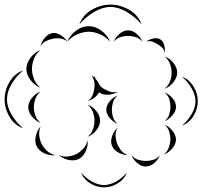

<svg xmlns="http://www.w3.org/2000/svg" viewBox="-115 -685 874 829"><path d="M228 -580Q242 -620 281 -642.5Q320 -665 362 -665Q404 -665 443 -642.5Q482 -620 496 -580Q469 -612 432.5 -633.5Q396 -655 362 -655Q328 -655 291.5 -633.5Q255 -612 228 -580ZM176 -505Q186 -532 212.5 -552Q239 -572 268 -572Q297 -572 323.5 -552Q350 -532 360 -505Q341 -527 316 -537.5Q291 -548 268 -548Q245 -548 220 -537.5Q195 -527 176 -505ZM376 -505Q383 -523 400.5 -538.5Q418 -554 438 -554Q458 -554 475.5 -538.5Q493 -523 500 -505Q487 -520 470.5 -525Q454 -530 438 -530Q422 -530 405.5 -525Q389 -520 376 -505ZM60 -485Q63 -503 77.5 -520.5Q92 -538 110 -542Q128 -545 147.5 -533Q167 -521 176 -505Q162 -517 145.5 -519Q129 -521 114 -518Q99 -515 84 -508Q69 -501 60 -485ZM516 -505Q527 -514 545.5 -518.5Q564 -523 577 -515Q589 -508 594 -490Q599 -472 596 -457Q594 -472 584 -480.5Q574 -489 564 -495Q554 -501 542 -505.5Q530 -510 516 -505ZM60 -306Q36 -315 17.5 -338.5Q-1 -362 -1 -387Q-1 -413 17.5 -436.5Q36 -460 60 -469Q40 -453 31.5 -430.5Q23 -408 23 -387Q23 -367 31.5 -344.5Q40 -322 60 -306ZM596 -441Q617 -434 633.5 -413.5Q650 -393 650 -372Q650 -350 633.5 -329.5Q617 -309 596 -302Q613 -316 619.5 -335Q626 -354 626 -372Q626 -389 619.5 -408Q613 -427 596 -441ZM-15 -131Q-52 -144 -73.5 -180Q-95 -216 -95 -256Q-95 -296 -73.5 -332Q-52 -368 -15 -381Q-45 -356 -65 -322Q-85 -288 -85 -256Q-85 -224 -65 -190Q-45 -156 -15 -131ZM279 -360Q286 -356 293 -350Q293 -355 295 -360Q295 -352 297 -345Q309 -333 314 -318Q320 -311 329 -304Q342 -296 358 -290Q374 -284 393 -289Q377 -278 354 -276Q331 -274 315 -285L313 -287Q306 -273 291.5 -262.5Q277 -252 263 -249Q278 -258 284 -272.5Q290 -287 292 -301Q294 -315 293 -326Q293 -329 292 -332Q289 -348 279 -360ZM671 -354Q702 -342 720.5 -311.5Q739 -281 739 -248Q739 -215 720.5 -184.5Q702 -154 671 -143Q696 -164 712.5 -192.5Q729 -221 729 -248Q729 -275 712.5 -303.5Q696 -332 671 -354ZM60 -154Q40 -162 23.5 -181.5Q7 -201 7 -222Q7 -243 23.5 -263Q40 -283 60 -290Q44 -276 37.5 -257.5Q31 -239 31 -222Q31 -205 37.5 -186.5Q44 -168 60 -154ZM596 -286Q614 -279 629.5 -261.5Q645 -244 645 -224Q645 -205 629.5 -187Q614 -169 596 -162Q611 -175 616 -192Q621 -209 621 -224Q621 -240 616 -256.5Q611 -273 596 -286ZM393 -150Q375 -157 359.5 -174.5Q344 -192 344 -211Q344 -231 359.5 -248.5Q375 -266 393 -273Q378 -260 373 -243.5Q368 -227 368 -211Q368 -196 373 -179Q378 -162 393 -150ZM263 -233Q284 -226 300.5 -206Q317 -186 317 -164Q317 -142 300.5 -122Q284 -102 263 -94Q280 -108 286.5 -127Q293 -146 293 -164Q293 -181 286.5 -200Q280 -219 263 -233ZM596 -146Q615 -139 630 -120Q645 -101 645 -81Q644 -61 628 -43Q612 -25 593 -18Q608 -31 614 -48.5Q620 -66 621 -82Q621 -98 616 -115.5Q611 -133 596 -146ZM124 -15Q102 -12 78 -22.5Q54 -33 44 -52Q34 -72 39.5 -97Q45 -122 60 -139Q52 -118 54.5 -98.5Q57 -79 65 -63Q73 -48 87.5 -34Q102 -20 124 -15ZM437 -15Q417 -15 396 -26.5Q375 -38 368 -57Q361 -76 369.5 -98.5Q378 -121 393 -134Q383 -117 384 -99Q385 -81 390 -66Q396 -51 407 -36.5Q418 -22 437 -15ZM263 -79Q266 -57 255.5 -33Q245 -9 226 1Q206 11 181 5.5Q156 0 140 -15Q160 -7 179.5 -9.5Q199 -12 215 -20Q230 -28 244 -42.5Q258 -57 263 -79ZM576 -15Q569 3 551.5 18.5Q534 34 514 34Q495 34 477 18.5Q459 3 453 -15Q465 0 482 5Q499 10 514 10Q530 10 547 5Q564 0 576 -15ZM433 60Q422 89 393.5 106.5Q365 124 334 124Q303 124 274.5 106.5Q246 89 235 60Q255 84 282 99Q309 114 334 114Q359 114 386 99Q413 84 433 60Z"/></svg>

Font: Rubik Puddles
Style: Regular
Weight: 400
Designer: Hubert and Fischer, NaN
Foundry: Hubert and Fischer, NaN
Version: Version 2.200